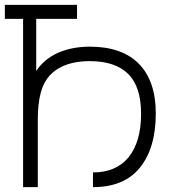

<svg xmlns="http://www.w3.org/2000/svg" viewBox="-20 -770 702 790"><path d="M621 -304Q621 -160.5 555.5 -80Q490.5 0 362.5 0V-60.5Q410.5 -60.5 447.5 -76.5Q484.5 -92.5 509.5 -123.5Q534.5 -154.5 547.5 -199.2Q560.5 -244 560.5 -302Q560.5 -413.5 507.2 -466Q454 -518.5 349 -518.5Q270 -518.5 217.8 -486.8Q165.5 -455 148 -389.5Q135.5 -344.5 135.5 -276V0H75V-692.5H0V-750H297V-692.5H129V-478Q162.5 -528 219.5 -553Q276.5 -578 350 -578Q416 -578 466.5 -560.2Q517 -542.5 551.2 -507.8Q585.5 -473 603.2 -421.8Q621 -370.5 621 -304Z"/></svg>

Font: Russisch Sans Light
Style: Regular
Weight: 300
Designer: Michael Sharanda (font) & Cristiano Sobral (main changes)
Foundry: Michael Sharanda
Version: Version 2.00;September 8, 2020;FontCreator 13.0.0.2681 64-bi